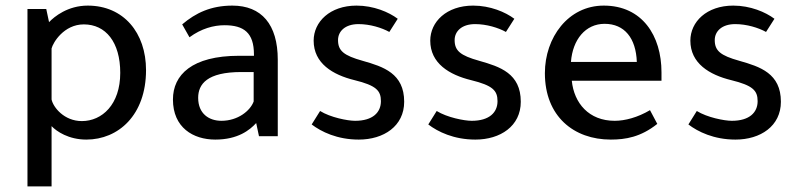

<svg xmlns="http://www.w3.org/2000/svg" viewBox="-20 -486 2854 685"><path d="M78 -454V179H164V-36C182 -17 225 12 288 12C402 12 501 -75 501 -236C501 -369 421 -466 293 -466C222 -466 174 -427 155 -407L145 -454H78ZM164 -313C169 -334 208 -399 279 -399C357 -399 409 -336 409 -226C409 -113 344 -54 272 -54C209 -54 170 -103 164 -131V-313Z M971 0V-273C971 -399 913 -466 809 -466C733 -466 678 -440 630 -399L656 -353C698 -384 742 -396 781 -396C850 -396 886 -369 886 -292V-287H833C665 -287 597 -219 597 -131C597 -31 669 12 748 12C829 12 871 -22 894 -47L904 0H971ZM885 -229V-124C873 -91 829 -55 770 -55C726 -55 687 -80 687 -137C687 -186 719 -229 841 -229H885Z M1369 -372 1399 -419C1367 -443 1313 -466 1252 -466C1157 -466 1099 -408 1099 -341C1099 -260 1167 -219 1245 -200C1322 -181 1339 -163 1339 -125C1339 -85 1310 -55 1247 -55C1220 -55 1159 -67 1122 -90L1092 -42C1126 -16 1183 12 1260 12C1349 12 1422 -36 1422 -123C1422 -224 1348 -248 1274 -269C1206 -288 1186 -305 1186 -343C1186 -374 1211 -400 1259 -400C1300 -400 1342 -387 1369 -372Z M1785 -372 1815 -419C1783 -443 1729 -466 1668 -466C1573 -466 1515 -408 1515 -341C1515 -260 1583 -219 1661 -200C1738 -181 1755 -163 1755 -125C1755 -85 1726 -55 1663 -55C1636 -55 1575 -67 1538 -90L1508 -42C1542 -16 1599 12 1676 12C1765 12 1838 -36 1838 -123C1838 -224 1764 -248 1690 -269C1622 -288 1602 -305 1602 -343C1602 -374 1627 -400 1675 -400C1716 -400 1758 -387 1785 -372Z M2340 -198V-228C2340 -359 2271 -466 2134 -466C2007 -466 1924 -352 1924 -225C1924 -71 2027 12 2159 12C2212 12 2266 3 2325 -44L2299 -93C2255 -67 2210 -55 2173 -55C2081 -55 2028 -118 2020 -198H2340ZM2017 -265C2023 -345 2069 -401 2137 -401C2208 -401 2249 -350 2252 -265H2017Z M2713 -372 2743 -419C2711 -443 2657 -466 2596 -466C2501 -466 2443 -408 2443 -341C2443 -260 2511 -219 2589 -200C2666 -181 2683 -163 2683 -125C2683 -85 2654 -55 2591 -55C2564 -55 2503 -67 2466 -90L2436 -42C2470 -16 2527 12 2604 12C2693 12 2766 -36 2766 -123C2766 -224 2692 -248 2618 -269C2550 -288 2530 -305 2530 -343C2530 -374 2555 -400 2603 -400C2644 -400 2686 -387 2713 -372Z"/></svg>

Font: Tajawal Medium
Style: Regular
Weight: 500
Designer: Boutros Fonts
Foundry: Created by Boutros International 2017
Version: Version 1.700